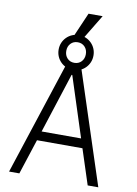

<svg xmlns="http://www.w3.org/2000/svg" viewBox="-106 -1073 812 1140"><g transform="rotate(10 300.0 -502.5)"><path d="M93 0 162 -212H436L505 0H569L340 -700H260L31 0ZM180 -268 297 -630H301L418 -268ZM195 -765Q195 -743 203 -724Q211 -705 225.5 -690.5Q240 -676 259 -668Q278 -660 300 -660Q322 -660 341 -668Q360 -676 374.5 -690.5Q389 -705 397 -724Q405 -743 405 -765Q405 -787 397 -806Q389 -825 374.5 -839.5Q360 -854 341 -862Q322 -870 300 -870Q278 -870 259 -862Q240 -854 225.5 -839.5Q211 -825 203 -806Q195 -787 195 -765ZM300 -703Q274 -703 257.5 -720.5Q241 -738 241 -765Q241 -792 257.5 -809.5Q274 -827 300 -827Q326 -827 342.5 -809.5Q359 -792 359 -765Q359 -738 342.5 -720.5Q326 -703 300 -703ZM418 -1005H333L257 -830H312Z"/></g></svg>

Font: CommitMonoV142 ExtLt
Style: Regular
Weight: 200
Monospace: yes
Designer: Eigil Nikolajsen
Foundry: Eigil Nikolajsen
Version: Version 1.142